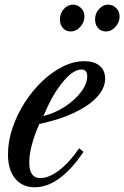

<svg xmlns="http://www.w3.org/2000/svg" viewBox="-20 -799 537 830"><path d="M130 10.5Q76 10.5 45.2 -27.5Q14.5 -65.5 14.5 -131.5Q14.5 -188 33.8 -245.2Q53 -302.5 86 -354.2Q119 -406 161.5 -446.8Q204 -487.5 251 -511Q298 -534.5 344.5 -534.5Q386.5 -534.5 410.5 -514.8Q434.5 -495 434.5 -459.5Q434.5 -418 399.8 -380Q365 -342 301 -311.8Q237 -281.5 150 -263Q106.5 -164.5 106.5 -96.5Q106.5 -29 154 -29Q191.5 -29 236.2 -63.2Q281 -97.5 322 -158L341 -142.5Q237.5 10.5 130 10.5ZM167.5 -297.5Q216.5 -309.5 259.8 -337.5Q303 -365.5 330 -401Q357 -436.5 357 -469.5Q357 -498.5 332 -498.5Q299.5 -498.5 259.8 -454.2Q220 -410 188.5 -343.5ZM438.5 -663Q416.5 -663 403.8 -677.8Q391 -692.5 391 -715.5Q391 -741.5 408.2 -760.2Q425.5 -779 447.5 -779Q467 -779 482 -764.5Q497 -750 497 -728Q497 -702.5 479 -682.8Q461 -663 438.5 -663ZM286.5 -663Q264.5 -663 251.8 -677.8Q239 -692.5 239 -715.5Q239 -741.5 256 -760.2Q273 -779 295.5 -779Q315 -779 330 -764.5Q345 -750 345 -728Q345 -702.5 327 -682.8Q309 -663 286.5 -663Z"/></svg>

Font: Libre Caslon Condensed Medium Italic
Style: Regular
Weight: 500
Italic angle: -22.583°
Designer: Pablo Impallari, Rodrigo Fuenzalida, Katja Schimmel, Ertekin Erdin
Foundry: Pablo Impallari, Rodrigo Fuenzalida
Version: Version 2.000; ttfautohint (v1.8.4.7-5d5b);gftools[0.9.33]